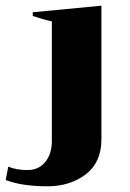

<svg xmlns="http://www.w3.org/2000/svg" viewBox="-58 -526 457 674"><path d="M-38 106 -29 59Q0 71 38 71Q78 71 101 42.5Q124 14 124 -31V-451Q95 -457 57 -470V-483L298 -506V-37Q298 44 243 86Q188 128 108 128Q20 128 -38 106Z"/></svg>

Font: Trirong ExtraBold
Style: Regular
Weight: 800
Designer: Katatrad Team
Foundry: CadsonDemak
Version: Version 1.001